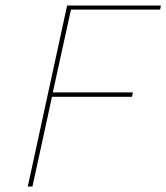

<svg xmlns="http://www.w3.org/2000/svg" viewBox="-20 -678 605 698"><path d="M562 -643H238L172 -342H463L460 -326H169L98 0H81L224 -658H565Z"/></svg>

Font: EauTest Thin
Style: Italic
Weight: 250
Italic angle: -12°
Designer: Christian Thalmann (Catharsis Fonts)
Version: Version 0.001;PS 000.001;hotconv 1.0.88;makeotf.lib2.5.64775